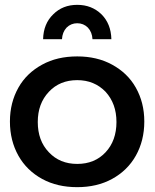

<svg xmlns="http://www.w3.org/2000/svg" viewBox="-20 -769 641 793"><path d="M443 -502C401 -525 353 -536 299 -536C244 -536 196 -525 154 -502C112 -479 79 -448 56 -407C33 -366 21 -320 21 -267C21 -214 33 -167 56 -126C79 -85 112 -53 154 -30C196 -7 244 4 299 4C353 4 401 -7 443 -30C485 -53 518 -85 541 -126C564 -167 576 -214 576 -267C576 -320 564 -366 541 -407C518 -448 485 -479 443 -502ZM182 -390C212 -422 251 -438 299 -438C346 -438 385 -422 416 -390C446 -357 461 -316 461 -265C461 -214 446 -172 416 -140C386 -108 347 -92 299 -92C251 -92 212 -108 182 -140C151 -172 136 -214 136 -265C136 -316 151 -357 182 -390ZM158 -607H236C237 -626 243 -642 255 -655C267 -667 282 -673 299 -673C316 -673 331 -667 343 -655C355 -642 361 -626 362 -607H440C439 -650 425 -684 399 -710C372 -736 339 -749 299 -749C259 -749 226 -736 200 -710C173 -684 159 -650 158 -607Z"/></svg>

Font: Argentum Sans
Style: Regular
Weight: 400
Designer: Julieta Ulanovsky
Foundry: Julieta Ulanovsky
Version: Version 5.001;March 29, 2019;FontCreator 11.5.0.2425 64-bit